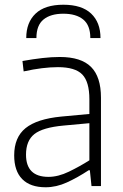

<svg xmlns="http://www.w3.org/2000/svg" viewBox="-20 -787 520 812"><path d="M173 5Q108 5 74 -29.5Q40 -64 40 -130Q40 -206 88 -245Q136 -284 239 -294L358 -305V-367Q358 -441 328 -472Q298 -503 225 -503Q162 -503 80 -485L75 -529Q120 -537 159 -541.5Q198 -546 233 -546Q323 -546 365 -504Q407 -462 407 -374V0H367L360 -67H355Q308 -36 263 -15.5Q218 5 173 5ZM185 -39Q226 -39 271.5 -61Q317 -83 358 -109V-266L249 -256Q161 -248 125.5 -220Q90 -192 90 -133Q90 -39 185 -39ZM91 -626Q91 -692 130.5 -729.5Q170 -767 248 -767Q326 -767 365.5 -729.5Q405 -692 405 -626H362Q362 -680 332 -704.5Q302 -729 248 -729Q194 -729 164 -704.5Q134 -680 134 -626Z"/></svg>

Font: Encode Sans Narrow
Style: ExtraLight
Weight: 200
Designer: Pablo Impallari, Andres Torresi
Foundry: Pablo Impallari, Andres Torresi
Version: Version 1.000; ttfautohint (v1.00) -l 8 -r 50 -G 200 -x 14 -